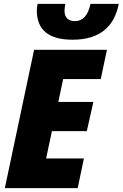

<svg xmlns="http://www.w3.org/2000/svg" viewBox="-20 -971 633 991"><path d="M354 -766C496 -766 570 -834 593 -951H447C434 -889 406 -862 367 -862C334 -862 313 -879 313 -915C313 -925 315 -939 317 -951H174C172 -940 170 -924 170 -917C170 -819 229 -766 354 -766ZM5 0H381L413 -153H218L248 -294H428L462 -445H281L306 -563H500L532 -714H156Z"/></svg>

Font: Noto Sans UI SemiCondensed Black
Style: Italic
Weight: 900
Width: 4
Italic angle: -372°
Designer: Monotype Design Team
Foundry: Monotype Imaging Inc.
Version: Version 1.901